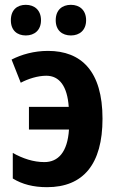

<svg xmlns="http://www.w3.org/2000/svg" viewBox="-20 -766 484 796"><path d="M25 -682C25 -640 51 -619 87 -619C123 -619 150 -641 150 -682C150 -724 123 -746 87 -746C51 -746 25 -725 25 -682ZM211 -682C211 -640 238 -619 274 -619C310 -619 337 -641 337 -682C337 -724 310 -746 274 -746C238 -746 211 -725 211 -682ZM175 10C325 10 405 -85 405 -274C405 -471 317 -555 179 -555C121 -555 69 -540 28 -519L66 -423C96 -439 136 -452 172 -452C226 -452 259 -409 265 -323H100V-229H266C260 -135 221 -94 164 -94C118 -94 74 -109 33 -132V-26C72 -2 118 10 175 10Z"/></svg>

Font: Noto Sans Display SemiCondensed
Style: Bold
Weight: 700
Width: 4
Designer: Monotype Design Team
Foundry: Monotype Imaging Inc.
Version: Version 1.900